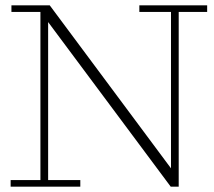

<svg xmlns="http://www.w3.org/2000/svg" viewBox="-20 -702 804 722"><path d="M622 0 161 -619 167 -682 623 -69ZM20 0V-25H132V-657H23V-682H167L161 -619V-25H282V0ZM622 0 619 -69H623V-657H504V-682H759V-657H652V0Z"/></svg>

Font: Montagu Slab 144pt ExtraLight
Style: Regular
Weight: 250
Version: Version 1.000